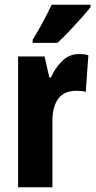

<svg xmlns="http://www.w3.org/2000/svg" viewBox="-20 -786 404 806"><path d="M311 -559Q319 -559 328 -558.5Q337 -558 351 -554L340 -400Q332 -403 321.5 -404Q311 -405 302 -405Q249 -405 224.5 -371.5Q200 -338 200 -279V0H56V-549H167L187 -461H194Q209 -497 239 -528Q269 -559 311 -559ZM360 -756Q347 -739 323 -712Q299 -685 272 -656.5Q245 -628 221 -606H117V-619Q142 -659 161.5 -696Q181 -733 197 -766H360Z"/></svg>

Font: Noto Sans Tamil ExtraCondensed ExtraBold
Style: Regular
Weight: 800
Width: 2
Designer: Jelle Bosma - Monotype Design Team
Foundry: Monotype Imaging Inc.
Version: Version 2.004; ttfautohint (v1.8.4.7-5d5b)